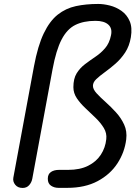

<svg xmlns="http://www.w3.org/2000/svg" viewBox="-20 -949 711 972"><path d="M94.5 2.5Q70 2.5 57 -13.8Q44 -30 47.5 -49.5L152 -613.5Q171.5 -717.5 201.5 -780Q231.5 -842.5 272.2 -874.8Q313 -907 364 -918Q415 -929 477 -929Q504.5 -929 536.2 -921Q568 -913 595.2 -893.8Q622.5 -874.5 636.5 -842Q650.5 -809.5 642.5 -760.5Q635 -715.5 613.5 -683Q592 -650.5 564.5 -626.5Q537 -602.5 511 -583.8Q485 -565 467.8 -548.8Q450.5 -532.5 450.5 -514.5Q450.5 -497 469.2 -476.5Q488 -456 514.8 -432.2Q541.5 -408.5 567.2 -380.2Q593 -352 608.5 -318.2Q624 -284.5 619 -243.5Q611 -178 574.5 -122Q538 -66 474.2 -32Q410.5 2 321 2H276Q254.5 2 238.2 -9Q222 -20 222 -44Q222 -67.5 237.8 -78.2Q253.5 -89 279 -89H324.5Q385 -89 426.2 -109.8Q467.5 -130.5 490.5 -165.8Q513.5 -201 518 -244.5Q521.5 -275 505.5 -301.2Q489.5 -327.5 464.2 -352Q439 -376.5 413 -400.8Q387 -425 369.2 -451.2Q351.5 -477.5 351.5 -507.5Q351.5 -551 368.2 -578Q385 -605 410.5 -624.2Q436 -643.5 463.2 -661.8Q490.5 -680 512.2 -705.2Q534 -730.5 542 -770.5Q549.5 -805.5 528.2 -824.5Q507 -843.5 463.5 -843.5Q403.5 -843.5 361.5 -822.8Q319.5 -802 291.8 -748.8Q264 -695.5 246 -598L143.5 -44.5Q140 -25.5 127.5 -11.5Q115 2.5 94.5 2.5Z"/></svg>

Font: Edu AU VIC WA NT Hand Medium
Style: Regular
Weight: 500
Version: Version 1.001